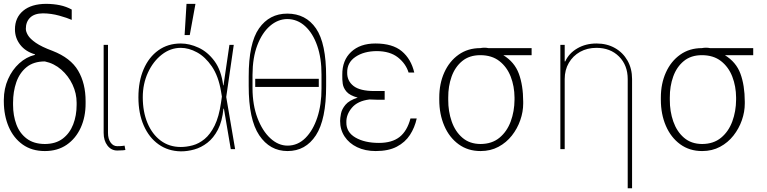

<svg xmlns="http://www.w3.org/2000/svg" viewBox="-20 -780 4012 1004"><path d="M58.2 -626.4Q58.2 -687.9 101.2 -723.7Q144.2 -759.6 221.6 -759.9Q260.3 -759.6 293.5 -752.7Q326.7 -745.7 355.1 -730.1V-676.1Q332 -686.4 289.8 -698.2Q247.5 -709.9 204.5 -710.2Q160.2 -709.9 137.6 -687.9Q115.1 -665.8 115.1 -629.3Q115.1 -614.7 126.1 -595.9Q137.1 -577.1 167.3 -556.1Q197.4 -535.2 254.3 -514.2Q349.4 -477.3 388.7 -410.3Q427.9 -343.4 427.6 -250V-240.1Q427.9 -169 402.2 -112.4Q376.4 -55.8 328.7 -22.9Q280.9 9.9 214.5 9.9Q146.7 9.9 98.7 -24.1Q50.8 -58.2 25.6 -116.8Q0.4 -175.4 0 -248.6V-258.5Q0.4 -317.1 22.2 -366.3Q44 -415.5 80.8 -448.9Q117.5 -482.2 161.9 -492.9L163.4 -495.7Q113.3 -510.3 85.8 -545.8Q58.2 -581.3 58.2 -626.4ZM48.3 -242.9V-231.5Q48.3 -176.1 65.5 -129.6Q82.7 -83.1 119.7 -55.2Q156.6 -27.3 214.5 -27Q271.7 -27.3 308.2 -55.2Q344.8 -83.1 362.7 -129.4Q380.7 -175.8 380.7 -231.5V-242.9Q380.7 -291.5 359.4 -337.2Q338.1 -382.8 300.6 -415.7Q263.1 -448.5 214.5 -458.8Q155.9 -458.8 119.1 -429Q82.4 -399.1 65.3 -350.1Q48.3 -301.1 48.3 -242.9Z M522 -545.5H544.7V-85.2Q544.7 -54 558.4 -34.8Q572.1 -15.6 593 -15.6Q610.4 -15.6 620.4 -16.9Q630.3 -18.1 631.4 -18.5L635.7 4.3Q634.2 4.6 623 5.9Q611.9 7.1 593 7.1Q561.8 7.1 541.9 -18.8Q522 -44.7 522 -85.2Z M925.4 11.4Q859 10.3 809.1 -25.2Q759.2 -60.7 731.5 -123.9Q703.8 -187.1 703.8 -271.3Q703.8 -355.1 731.2 -418.3Q758.5 -481.5 808.2 -517Q858 -552.6 925.4 -552.6Q970.9 -552.6 1018.3 -530.7Q1065.7 -508.9 1101.4 -460.8Q1137.1 -412.6 1147 -333.8H1148.8L1179.7 -545.5H1202.4L1163 -272.7L1209.5 0H1186.8L1150.9 -211.6H1148.4Q1142 -145.6 1119.5 -102.1Q1096.9 -58.6 1064.6 -33.6Q1032.3 -8.5 995.9 1.6Q959.5 11.7 925.4 11.4ZM1140.3 -274.9 1135.7 -302.6Q1122.2 -382.1 1087.9 -432.4Q1053.6 -482.6 1010.3 -506.2Q967 -529.8 925.4 -529.8Q871.4 -529.8 826.2 -494.5Q780.9 -459.2 753.7 -400.4Q726.6 -341.6 726.6 -271.3Q726.6 -195.7 751.1 -136.9Q775.6 -78.1 820.3 -44.7Q865.1 -11.4 925.4 -11.4Q955.6 -11.4 987.9 -20.1Q1020.2 -28.8 1049.9 -53.1Q1079.5 -77.4 1102.3 -123.2Q1125 -169 1135.7 -242.9ZM945.3 -596.6 955.3 -759.9H1002.1L972.3 -596.6Z M1685.4 -379.3V-331Q1685.7 -155.2 1631.9 -72.6Q1578.1 9.9 1483.7 9.9Q1391 9.9 1335.6 -72.6Q1280.2 -155.2 1280.5 -331V-379.3Q1280.2 -554.3 1334.5 -631.6Q1388.8 -708.8 1482.2 -708.8Q1579.2 -708.8 1632.5 -631.2Q1685.7 -553.6 1685.4 -379.3ZM1661.2 -318.2V-389.2Q1661.6 -475.5 1638.8 -540.8Q1616.1 -606.2 1575.6 -643.1Q1535.2 -680 1482.2 -680.4Q1433.2 -680 1391.9 -644.4Q1350.5 -608.7 1325.6 -543.5Q1300.8 -478.3 1300.4 -389.2V-318.2Q1300.8 -230.8 1326.3 -163.2Q1351.9 -95.5 1393.6 -57Q1435.4 -18.5 1483.7 -18.5Q1536.9 -18.5 1577.1 -58.4Q1617.2 -98.4 1639.4 -166.2Q1661.6 -234 1661.2 -318.2ZM1647 -367.9V-325.3H1314.6V-367.9Z M1991.5 -258.5H1953.1Q1931.1 -258.5 1911.9 -259.9Q1849.8 -252.1 1820 -216.4Q1790.1 -180.8 1791.2 -140.6Q1790.1 -89.1 1838.4 -60.9Q1886.7 -32.7 1961.6 -32.7Q2029.8 -32.7 2069.4 -63.7Q2109 -94.8 2126.4 -160.5H2159.1Q2148.8 -113.3 2123.8 -74.6Q2098.7 -35.9 2055 -13Q2011.4 9.9 1944.6 9.9Q1889.6 9.9 1847.5 -10.3Q1805.4 -30.5 1782 -66.1Q1758.5 -101.6 1758.5 -147.7Q1758.5 -162.3 1763 -185.7Q1767.4 -209.2 1786.6 -232.2Q1805.8 -255.3 1850.5 -269.5Q1808.9 -280.9 1792.1 -300.6Q1775.2 -320.3 1772.2 -342.7Q1769.2 -365.1 1769.9 -384.6Q1769.9 -387.8 1769.9 -389.2Q1769.2 -464.5 1816.1 -508.5Q1862.9 -552.6 1943.2 -552.6Q2032.7 -552.6 2081.1 -512.1Q2129.6 -471.6 2146.3 -400.6H2116.5Q2102.3 -447.1 2060.9 -479.8Q2019.5 -512.4 1950.3 -512.8Q1882.8 -512.4 1838.8 -482.6Q1794.7 -452.8 1795.5 -400.6Q1794.7 -356.9 1828.7 -330.4Q1862.6 -304 1937.5 -304H1991.5Z M2277 -258.5V-269.9Q2277 -342.7 2303.4 -401.3Q2329.9 -459.9 2378.2 -494.1Q2426.5 -528.4 2491.5 -528.4Q2514.2 -532.7 2533.7 -528.4H2759.9V-491.5H2611.9Q2670.8 -455.3 2693.2 -394.5Q2715.6 -333.8 2715.9 -248.6V-238.6Q2715.9 -195.3 2700.6 -151.5Q2685.4 -107.6 2656.6 -71Q2627.8 -34.4 2586.5 -12.3Q2545.1 9.9 2492.9 9.9Q2426.8 9.9 2378.2 -25.6Q2329.5 -61.1 2303.3 -122Q2277 -182.9 2277 -258.5ZM2323.9 -269.9V-258.5Q2323.5 -197.8 2342 -144.9Q2360.4 -92 2398.1 -59.7Q2435.7 -27.3 2492.9 -27Q2552.6 -27.3 2591.8 -59.7Q2631 -92 2650.6 -144.9Q2670.1 -197.8 2670.5 -258.5V-269.9Q2670.1 -328.8 2650.6 -379.3Q2631 -429.7 2591.4 -460.6Q2551.8 -491.5 2491.5 -491.5Q2434.3 -491.5 2396.8 -460.6Q2359.4 -429.7 2341.4 -379.3Q2323.5 -328.8 2323.9 -269.9Z M2932.9 -366.5V0H2910.2V-545.5H2932.9V-458.8H2935.7Q2954.9 -501.4 2998.8 -527Q3042.6 -552.6 3099.1 -552.6Q3153.8 -552.6 3195.7 -528.8Q3237.6 -505 3261.4 -463.1Q3285.2 -421.2 3285.2 -366.5V204.5H3262.4V-366.5Q3262.4 -438.9 3217 -484.4Q3171.5 -529.8 3099.1 -529.8Q3050.8 -529.8 3013.3 -508.9Q2975.9 -487.9 2954.4 -451Q2932.9 -414.1 2932.9 -366.5Z M3435.7 -258.5V-269.9Q3435.7 -342.7 3462.2 -401.3Q3488.6 -459.9 3536.9 -494.1Q3585.2 -528.4 3650.2 -528.4Q3672.9 -532.7 3692.5 -528.4H3918.7V-491.5H3770.6Q3829.5 -455.3 3851.9 -394.5Q3874.3 -333.8 3874.6 -248.6V-238.6Q3874.6 -195.3 3859.4 -151.5Q3844.1 -107.6 3815.3 -71Q3786.6 -34.4 3745.2 -12.3Q3703.8 9.9 3651.6 9.9Q3585.6 9.9 3536.9 -25.6Q3488.3 -61.1 3462 -122Q3435.7 -182.9 3435.7 -258.5ZM3482.6 -269.9V-258.5Q3482.2 -197.8 3500.7 -144.9Q3519.2 -92 3556.8 -59.7Q3594.5 -27.3 3651.6 -27Q3711.3 -27.3 3750.5 -59.7Q3789.8 -92 3809.3 -144.9Q3828.8 -197.8 3829.2 -258.5V-269.9Q3828.8 -328.8 3809.3 -379.3Q3789.8 -429.7 3750.2 -460.6Q3710.6 -491.5 3650.2 -491.5Q3593 -491.5 3555.6 -460.6Q3518.1 -429.7 3500.2 -379.3Q3482.2 -328.8 3482.6 -269.9Z"/></svg>

Font: Inter UI Thin
Style: Regular
Weight: 100
Designer: Rasmus Andersson
Foundry: rsms
Version: 3.2;8d6f07862